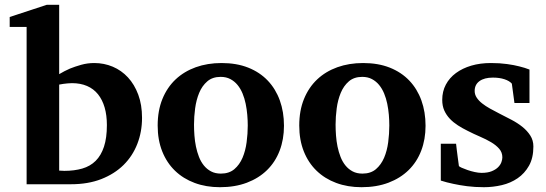

<svg xmlns="http://www.w3.org/2000/svg" viewBox="-20 -760 2251 792"><path d="M565.9 -273.9Q565.9 -216.3 546.4 -166.3Q526.9 -116.2 489.5 -79.3Q452.1 -42.5 397.7 -21.2Q343.3 0 272.9 0H89.8V-648.9H20V-689.9L172.9 -740.2H224.1V-454.1Q245.1 -466.8 268.6 -477.1Q289.1 -485.4 314.9 -492.7Q340.8 -500 369.1 -500Q409.2 -500 445.1 -484.9Q481 -469.7 507.8 -440.7Q534.7 -411.6 550.3 -369.6Q565.9 -327.6 565.9 -273.9ZM420.9 -244.1Q420.9 -284.7 411.6 -316.7Q402.3 -348.6 384.3 -371.1Q366.2 -393.6 339.1 -405.3Q312 -417 276.9 -417Q267.6 -417 258.5 -416Q249.5 -415 241.7 -414.1L224.1 -411.1V-56.2Q232.9 -56.2 236.6 -55.7Q240.2 -55.2 245.1 -55.2Q286.6 -55.2 319.3 -64.7Q352.1 -74.2 374.5 -96.4Q397 -118.7 408.9 -154.8Q420.9 -190.9 420.9 -244.1Z M1002 -242.2Q1002 -263.2 1000 -286.4Q998 -309.6 993.4 -332Q988.8 -354.5 980.5 -374.5Q972.2 -394.5 959.7 -409.7Q947.3 -424.8 930.2 -433.8Q913.1 -442.9 890.1 -442.9Q856.4 -442.9 835 -424.3Q813.5 -405.8 801.5 -376.7Q789.6 -347.7 784.9 -313Q780.3 -278.3 780.3 -246.1Q780.3 -224.6 782 -201.2Q783.7 -177.7 788.3 -155.3Q793 -132.8 800.8 -112.8Q808.6 -92.8 821 -77.4Q833.5 -62 850.6 -53Q867.7 -43.9 891.1 -43.9Q925.3 -43.9 946.8 -62.3Q968.3 -80.6 980.5 -109.4Q992.7 -138.2 997.3 -173.3Q1002 -208.5 1002 -242.2ZM1151.4 -241.2Q1151.4 -185.1 1133.5 -138.4Q1115.7 -91.8 1081.5 -58.3Q1047.4 -24.9 998.3 -6.3Q949.2 12.2 887.2 12.2Q830.1 12.2 783 -5.4Q735.8 -22.9 701.9 -55.7Q668 -88.4 649.2 -135.5Q630.4 -182.6 630.4 -242.2Q630.4 -303.7 649.9 -351.6Q669.4 -399.4 704.3 -432.4Q739.3 -465.3 787.6 -482.7Q835.9 -500 894 -500Q956.1 -500 1003.9 -481Q1051.8 -461.9 1084.5 -427.5Q1117.2 -393.1 1134.3 -345.7Q1151.4 -298.3 1151.4 -241.2Z M1585.9 -242.2Q1585.9 -263.2 1584 -286.4Q1582 -309.6 1577.4 -332Q1572.8 -354.5 1564.5 -374.5Q1556.2 -394.5 1543.7 -409.7Q1531.2 -424.8 1514.2 -433.8Q1497.1 -442.9 1474.1 -442.9Q1440.4 -442.9 1418.9 -424.3Q1397.5 -405.8 1385.5 -376.7Q1373.5 -347.7 1368.9 -313Q1364.3 -278.3 1364.3 -246.1Q1364.3 -224.6 1366 -201.2Q1367.7 -177.7 1372.3 -155.3Q1377 -132.8 1384.8 -112.8Q1392.6 -92.8 1405 -77.4Q1417.5 -62 1434.6 -53Q1451.7 -43.9 1475.1 -43.9Q1509.3 -43.9 1530.8 -62.3Q1552.2 -80.6 1564.5 -109.4Q1576.7 -138.2 1581.3 -173.3Q1585.9 -208.5 1585.9 -242.2ZM1735.4 -241.2Q1735.4 -185.1 1717.5 -138.4Q1699.7 -91.8 1665.5 -58.3Q1631.3 -24.9 1582.3 -6.3Q1533.2 12.2 1471.2 12.2Q1414.1 12.2 1366.9 -5.4Q1319.8 -22.9 1285.9 -55.7Q1252 -88.4 1233.2 -135.5Q1214.4 -182.6 1214.4 -242.2Q1214.4 -303.7 1233.9 -351.6Q1253.4 -399.4 1288.3 -432.4Q1323.2 -465.3 1371.6 -482.7Q1419.9 -500 1478 -500Q1540 -500 1587.9 -481Q1635.7 -461.9 1668.5 -427.5Q1701.2 -393.1 1718.3 -345.7Q1735.4 -298.3 1735.4 -241.2Z M2164.1 -335H2102.1L2091.3 -415Q2081.5 -426.3 2061 -433.1Q2040.5 -439.9 2013.2 -439.9Q1978 -439.9 1958 -425.5Q1938 -411.1 1938 -384.8Q1938 -370.1 1946.3 -357.4Q1954.6 -344.7 1968.8 -333.5Q1982.9 -322.3 2001 -312.3Q2019 -302.2 2039.1 -292Q2064 -279.3 2089.4 -266.1Q2114.7 -252.9 2134.8 -236.8Q2154.8 -220.7 2167.5 -200.9Q2180.2 -181.2 2180.2 -155.8Q2180.2 -108.4 2162.1 -76.4Q2144 -44.4 2115.2 -24.7Q2086.4 -4.9 2049.8 3.7Q2013.2 12.2 1976.1 12.2Q1939 12.2 1907 8.1Q1875 3.9 1850.6 -1.5Q1822.3 -7.3 1798.3 -15.1V-167H1861.3Q1862.3 -156.7 1864.3 -141.1Q1866.2 -125.5 1868.2 -110.8Q1870.1 -93.8 1873 -75.2Q1874 -72.8 1884.3 -68.1Q1894.5 -63.5 1908.7 -58.6Q1922.9 -53.7 1938.5 -50.3Q1954.1 -46.9 1966.3 -46.9Q1991.7 -46.9 2008.3 -53.7Q2024.9 -60.5 2034.7 -70.3Q2044.4 -80.1 2048.3 -91.1Q2052.2 -102.1 2052.2 -110.8Q2052.2 -131.3 2039.3 -146.2Q2026.4 -161.1 2005.9 -173.3Q1985.4 -185.5 1959.7 -196.5Q1934.1 -207.5 1909.2 -220.2Q1888.2 -230.5 1869.1 -242.7Q1850.1 -254.9 1835.7 -270Q1821.3 -285.2 1812.7 -304.2Q1804.2 -323.2 1804.2 -348.1Q1804.2 -382.8 1819.1 -410.9Q1834 -439 1860.8 -458.7Q1887.7 -478.5 1924.3 -489.3Q1960.9 -500 2004.9 -500Q2042 -500 2071.5 -495.8Q2101.1 -491.7 2121.6 -486.3Q2145.5 -480.5 2164.1 -473.1Z"/></svg>

Font: Charis SIL CyrE
Style: Bold
Weight: 700
Foundry: SIL International
Version: Version 5.000